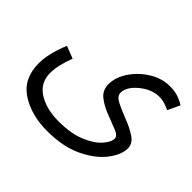

<svg xmlns="http://www.w3.org/2000/svg" viewBox="-147 -621 1054 1054"><g transform="rotate(45 380.0 -93.5)"><path d="M30 1Q30 119 115.5 175.5Q201 232 326 232Q448 232 533 191.5Q618 151 662.5 93.5Q707 36 707 -14Q707 -52 670 -76.5Q633 -101 584.5 -119.5Q536 -138 499 -156.5Q462 -175 462 -201Q462 -248 516.5 -292.5Q571 -337 629 -337Q652 -337 673 -330Q694 -323 711 -315L744 -386Q730 -396 700.5 -407.5Q671 -419 629 -419Q566 -419 509.5 -383.5Q453 -348 417.5 -295Q382 -242 382 -188Q382 -141 417.5 -113.5Q453 -86 500 -68.5Q547 -51 582.5 -36.5Q618 -22 618 -1Q618 26 586.5 61.5Q555 97 491.5 123.5Q428 150 331 150Q238 150 175 110.5Q112 71 112 -6Q112 -63 144 -148L72 -176Q30 -73 30 1Z"/></g></svg>

Font: Noto Sans Arabic UI
Style: Regular
Weight: 400
Designer: Nadine Chahine - Monotype Design Team
Foundry: Monotype Imaging Inc.
Version: Version 1.900